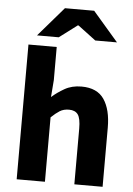

<svg xmlns="http://www.w3.org/2000/svg" viewBox="-60 -950 691 995"><g transform="rotate(5 285.5 -452.5)"><path d="M65 0V-701H212V-529L205 -440Q233 -465 270.5 -486.5Q308 -508 358 -508Q440 -508 476 -454.5Q512 -401 512 -308V0H365V-289Q365 -343 350.5 -363Q336 -383 304 -383Q276 -383 256 -370.5Q236 -358 212 -335V0ZM105 -752 237 -905H389L521 -752H408L315 -822H311L218 -752Z"/></g></svg>

Font: Source Sans 3 ExtraLight
Style: Bold
Weight: 700
Version: Version 3.052;hotconv 1.1.0;makeotfexe 2.6.0